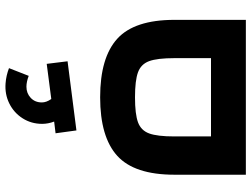

<svg xmlns="http://www.w3.org/2000/svg" viewBox="-124 -756 881 672"><g transform="rotate(-90 316.0 -420.5)"><path d="M582 -250V0H40V-250Q40 -390 106 -450Q172 -510 311 -510Q450 -510 516 -450Q582 -390 582 -250ZM174 -250V-122H448V-250Q448 -310 437.5 -338.5Q427 -367 398.5 -377.5Q370 -388 311 -388Q252 -388 223.5 -377.5Q195 -367 184.5 -338.5Q174 -310 174 -250ZM437 -624 195 -593 185 -666 226 -671Q218 -692 218 -713Q218 -751 237.5 -781.5Q257 -812 289.5 -828Q322 -844 360 -841Q387 -839 413 -829L386 -760Q365 -768 348 -768Q325 -768 309 -753Q293 -738 293 -714Q293 -698 305 -681L428 -697Z"/></g></svg>

Font: Cairo
Style: Bold
Weight: 700
Designer: Mohamed Gaber
Foundry: Kief Type Foundry
Version: Version 2.100